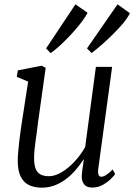

<svg xmlns="http://www.w3.org/2000/svg" viewBox="-20 -857 620 887"><path d="M173.5 10Q139.5 10 114.5 -1.8Q89.5 -13.5 75.8 -40.8Q62 -68 62 -114Q62 -130 63.8 -152.5Q65.5 -175 68.5 -200.5Q71.5 -226 74.8 -250Q78 -274 81 -292L110 -480L57.5 -502L62.5 -532L173 -553.5L191 -543.5L155 -287Q153 -267 150 -245.8Q147 -224.5 144 -203.5Q141 -182.5 139.2 -162.8Q137.5 -143 137.5 -126Q137.5 -93 145.8 -75Q154 -57 169.2 -50Q184.5 -43 205.5 -43Q234.5 -43 265.5 -61.8Q296.5 -80.5 325 -111.2Q353.5 -142 373.5 -178L423 -548H498L434 -77.5Q431.5 -59.5 435.2 -50Q439 -40.5 447.5 -40.5Q457.5 -40.5 470.5 -48.5Q483.5 -56.5 500.5 -74L512 -53Q507 -45 491.8 -30Q476.5 -15 454.5 -2.8Q432.5 9.5 406.5 9.5Q378 9.5 366.2 -8.8Q354.5 -27 358.5 -54Q358.5 -56 359.2 -63.5Q360 -71 361.8 -81.2Q363.5 -91.5 364.8 -101.8Q366 -112 367 -119.5L366 -120.5Q349 -94.5 328.8 -71Q308.5 -47.5 284.2 -29.2Q260 -11 232.2 -0.5Q204.5 10 173.5 10ZM214 -611.5 193 -633.5 328.5 -837 384.5 -798Q377 -782.5 362.5 -762.8Q348 -743 329.2 -721.2Q310.5 -699.5 290.2 -678.8Q270 -658 250.2 -640.5Q230.5 -623 214 -611.5ZM403 -612 382 -633.5 523 -837 580 -796Q570.5 -775.5 548.8 -749.5Q527 -723.5 499.8 -696.8Q472.5 -670 446.8 -647.5Q421 -625 403 -612Z"/></svg>

Font: Merriweather 48pt Light
Style: Italic
Weight: 300
Italic angle: -7.8°
Version: Version 2.101